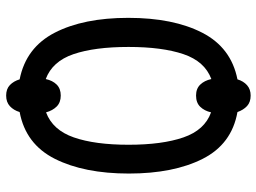

<svg xmlns="http://www.w3.org/2000/svg" viewBox="-128 -678 855 640"><g transform="rotate(-90 300.0 -358.5)"><path d="M301 49Q279 49 266 37Q253 25 246 5Q139 -14 90 -111Q41 -208 41 -357Q41 -506 90 -603.5Q139 -701 246 -721Q252 -741 265.5 -753.5Q279 -766 301 -766Q323 -766 336 -753.5Q349 -741 355 -721Q461 -700 510.5 -604Q560 -508 560 -359Q560 -209 510.5 -112.5Q461 -16 355 5Q349 25 335.5 37Q322 49 301 49ZM301 -584Q278 -584 264.5 -597.5Q251 -611 245 -633Q186 -611 161.5 -540.5Q137 -470 137 -358Q137 -246 161.5 -175Q186 -104 245 -83Q250 -105 263.5 -119Q277 -133 301 -133Q324 -133 337.5 -119Q351 -105 356 -82Q415 -104 439 -175Q463 -246 463 -358Q463 -471 439 -541.5Q415 -612 356 -634Q351 -611 337.5 -597.5Q324 -584 301 -584Z"/></g></svg>

Font: Noto Sans Mono Medium
Style: Regular
Weight: 500
Designer: Monotype Design Team
Foundry: Monotype Imaging Inc.
Version: Version 2.014